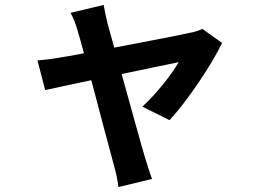

<svg xmlns="http://www.w3.org/2000/svg" viewBox="-20 -655 1040 778"><path d="M667 -168C737 -243 838 -393 880 -481L800 -538C786 -531 767 -525 749 -522C710 -513 570 -486 443 -462L416 -559C410 -585 404 -611 400 -635L266 -603C277 -582 287 -558 294 -532C301 -510 310 -478 320 -439C274 -430 238 -424 224 -422C191 -416 164 -413 132 -410L163 -290C193 -297 266 -312 350 -330C386 -193 427 -38 442 16C450 44 457 77 460 103L596 70C588 50 575 6 569 -12C553 -64 511 -218 473 -355C581 -378 680 -398 704 -403C677 -354 608 -269 557 -223Z"/></svg>

Font: Noto Sans Mono CJK JP Bold
Style: Regular
Weight: 700
Designer: Ryoko NISHIZUKA (kana & ideographs); Paul D. Hunt (Latin, Greek & Cyrillic); Wenlong ZHANG (bopomofo); Sandoll Communica
Foundry: Adobe Systems Incorporated
Version: Version 1.004;PS 1.004;hotconv 1.0.82;makeotf.lib2.5.63406